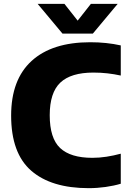

<svg xmlns="http://www.w3.org/2000/svg" viewBox="-20 -970 674 1000"><path d="M442 10Q247 10 142.5 -81Q38 -172 38 -368Q38 -555.5 144.8 -652.8Q251.5 -750 450 -750Q535 -750 609 -733.5V-576.5Q575 -584 539.8 -588Q504.5 -592 466.5 -592Q349.5 -592 294.2 -539.8Q239 -487.5 239 -370Q239 -250 293.2 -199Q347.5 -148 461 -148Q498 -148 535 -153.8Q572 -159.5 609 -169.5V-13Q574 -2.5 530 3.8Q486 10 442 10ZM305.5 -795 176 -950H315.5L384.5 -862.5L453.5 -950H593L463.5 -795Z"/></svg>

Font: Encode Sans XBd
Style: Regular
Weight: 800
Designer: Multiple Designers
Foundry: Impallari Type
Version: Version 3.002; ttfautohint (v1.8.3) -l 8 -r 50 -G 200 -x 14 